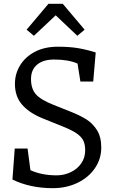

<svg xmlns="http://www.w3.org/2000/svg" viewBox="-20 -973 593 1003"><path d="M45 -35 57 -197H124L139 -84Q198 -57 276 -57Q314 -57 348.5 -73Q383 -89 404 -119Q425 -149 425 -187Q425 -217 416 -237Q407 -257 382.5 -274.5Q358 -292 311 -311L202 -355Q133 -383 95.5 -426Q58 -469 58 -535Q58 -588 85.5 -632.5Q113 -677 163.5 -703Q214 -729 282 -729Q343 -729 387.5 -721.5Q432 -714 480 -699L467 -547H400L385 -641Q337 -662 263 -662Q206 -662 174 -635.5Q142 -609 142 -560Q142 -510 167 -481Q192 -452 260 -425L343 -392Q397 -371 431 -349.5Q465 -328 487 -292.5Q509 -257 509 -202Q509 -143 476 -94.5Q443 -46 385 -18Q327 10 256 10Q138 10 45 -35ZM384 -786 271 -893 157 -786 119 -818 233 -953H308L422 -818Z"/></svg>

Font: Enriqueta
Style: Regular
Weight: 400
Designer: Viviana Monsalve, Gustavo Ibarra
Foundry: 72Puntos
Version: Version 2.000